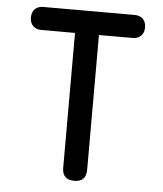

<svg xmlns="http://www.w3.org/2000/svg" viewBox="-53 -776 705 831"><g transform="rotate(5 300.0 -361.0)"><path d="M248 -630H102Q79 -630 65.5 -643.5Q52 -657 52 -680Q52 -703 65 -716.5Q78 -730 102 -730H498Q522 -730 535 -716.5Q548 -703 548 -680Q548 -657 534.5 -643.5Q521 -630 498 -630H352V-44Q352 -18 339 -5Q326 8 300 8Q274 8 261 -5Q248 -18 248 -44Z"/></g></svg>

Font: Maple Mono NL Medium
Style: Regular
Weight: 500
Monospace: yes
Designer: subframe7536
Version: Version 7.000